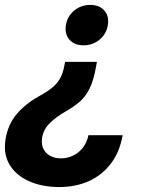

<svg xmlns="http://www.w3.org/2000/svg" viewBox="-30 -568 603 787"><path d="M367.2 -314.5 364.7 -300.3Q354.5 -240.2 337.4 -205.6Q320.3 -170.9 295.7 -150.1Q271 -129.4 236.8 -109.9Q199.7 -88.4 174.1 -63.2Q148.4 -38.1 142.6 -3.4Q138.7 22 147.5 41Q156.2 60.1 175.3 70.6Q194.3 81.1 220.2 81.1Q245.6 81.1 269 70.1Q292.5 59.1 309.3 37.8Q326.2 16.6 332.5 -13.7H472.7Q460.4 56.2 423.8 103.5Q387.2 150.9 333.3 174.8Q279.3 198.7 213.4 198.7Q143.1 198.7 89.6 175Q36.1 151.4 9.5 107.4Q-17.1 63.5 -7.3 2.4Q2.9 -58.6 38.6 -100.6Q74.2 -142.6 128.9 -172.9Q160.6 -190.4 181.9 -207Q203.1 -223.6 215.8 -245.8Q228.5 -268.1 234.4 -301.8L236.8 -314.5ZM339.8 -547.9Q377.4 -547.9 397.7 -524.7Q418 -501.5 412.1 -465.3Q406.2 -428.7 378.2 -405.5Q350.1 -382.3 312.5 -382.3Q274.9 -382.3 254.6 -405.5Q234.4 -428.7 240.2 -465.3Q246.1 -501.5 274.2 -524.7Q302.2 -547.9 339.8 -547.9Z"/></svg>

Font: Inter 17pt
Style: Bold Italic
Weight: 700
Italic angle: -9.3988°
Version: Version 4.001;git-66647c0bb